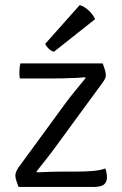

<svg xmlns="http://www.w3.org/2000/svg" viewBox="-20 -742 484 762"><path d="M241.5 -334.5Q258 -357 279.2 -382.5Q300.5 -408 320 -432.5L317 -435.5Q305 -434 280.8 -432.8Q256.5 -431.5 229 -431Q201.5 -430.5 179.5 -430.5H59Q57.5 -436.5 57.2 -444Q57 -451.5 57 -455.5Q57 -461 57.8 -471Q58.5 -481 61 -490.5H387.5Q394.5 -472 397.2 -461.8Q400 -451.5 400 -443.5Q400 -437 396.8 -429.8Q393.5 -422.5 387.5 -414.5L203 -162.5Q186 -138.5 164 -111Q142 -83.5 124.5 -61L127.5 -58Q153.5 -59.5 181.2 -60.2Q209 -61 227 -61H282Q322.5 -61 351.5 -63.8Q380.5 -66.5 398 -73.5Q401 -65.5 402.8 -56Q404.5 -46.5 404.5 -38Q404.5 -20 393 -10Q381.5 0 349.5 0H53.5Q46.5 -19 43.8 -28Q41 -37 41 -46Q41 -52 43.8 -59.5Q46.5 -67 53.5 -77.5ZM296.5 -722Q316.5 -715.5 333 -699.5Q349.5 -683.5 357.5 -666L194 -536.5Q183 -539.5 173.5 -548.5Q164 -557.5 159.5 -568Z"/></svg>

Font: Signika
Style: Regular
Weight: 300
Designer: Anna Giedry
Foundry: Anna Giedry
Version: Version 2.000